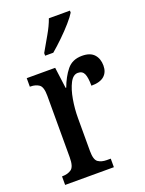

<svg xmlns="http://www.w3.org/2000/svg" viewBox="-145 -836 686 907"><g transform="rotate(-20 198.5 -383.0)"><path d="M21 0V-43H24Q50 -43 68 -55.5Q86 -68 86 -115V-425Q86 -469 69 -481Q52 -493 26 -493H23V-536H166L180 -430H183Q201 -479 228 -512.5Q255 -546 304 -546Q345 -546 364.5 -524.5Q384 -503 384 -468Q384 -435 363 -416.5Q342 -398 298 -398Q298 -439 289.5 -458Q281 -477 258 -477Q234 -477 218 -446Q202 -415 194 -368.5Q186 -322 186 -276V-110Q186 -66 203 -54.5Q220 -43 246 -43H266V0ZM141 -619Q162 -656 184 -694Q206 -732 218 -766H324V-756Q314 -739 290 -711.5Q266 -684 236.5 -655.5Q207 -627 182 -606H141Z"/></g></svg>

Font: Noto Serif ExtraCondensed Medium
Style: Regular
Weight: 500
Width: 2
Designer: Monotype Design Team
Foundry: Monotype Imaging Inc.
Version: Version 2.015